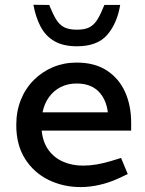

<svg xmlns="http://www.w3.org/2000/svg" viewBox="-20 -771 605 799"><path d="M315.6 7.5Q243.5 7.5 182.5 -22.1Q121.6 -51.7 84.7 -109.4Q47.7 -167.1 47.7 -250.6Q47.7 -308.2 66.9 -355.9Q86.1 -403.5 120.9 -438.2Q155.7 -472.8 200.9 -491.7Q246.2 -510.6 298.7 -510.6Q373.9 -510.6 424.4 -477.8Q474.9 -444.9 500.4 -388.4Q525.8 -331.8 525.8 -261.1V-227.5H153.4Q158.5 -178.7 182.1 -146.4Q205.6 -114.1 242.9 -98Q280.2 -81.8 325.3 -81.8Q353.4 -81.8 382.4 -86.7Q411.3 -91.6 440.7 -100.5L483.8 -113.7L511.6 -46.8L472.6 -28.4Q435 -11 394.6 -1.8Q354.2 7.5 315.6 7.5ZM156.9 -303.4H428.9Q421.7 -359.3 389.1 -391.4Q356.6 -423.5 299 -423.5Q262.7 -423.5 233.5 -409.1Q204.3 -394.6 184.4 -367.5Q164.6 -340.4 156.9 -303.4ZM300 -578.4Q242.9 -578.4 206.1 -599.9Q169.3 -621.3 148.9 -660.4Q128.4 -699.5 119 -751.1L184.8 -750.4Q199.4 -713.6 213.2 -690.8Q227 -668.1 247 -657.7Q267 -647.4 300 -647.4Q333.2 -647.4 352.7 -657.7Q372.2 -668.1 386 -690.8Q399.8 -713.6 414.4 -750.4H480.2Q467.1 -673 426 -625.7Q384.9 -578.4 300 -578.4Z"/></svg>

Font: REM Medium
Style: Regular
Weight: 500
Designer: Octavio Pardo
Foundry: Ashler Design
Version: Version 1.005;gftools[0.9.28]